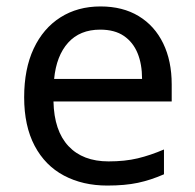

<svg xmlns="http://www.w3.org/2000/svg" viewBox="-20 -566 604 596"><path d="M292 -546Q361 -546 410.5 -516Q460 -486 486.5 -431.5Q513 -377 513 -304V-251H146Q148 -160 192.5 -112.5Q237 -65 317 -65Q368 -65 407.5 -74.5Q447 -84 489 -102V-25Q448 -7 408 1.5Q368 10 313 10Q237 10 178.5 -21Q120 -52 87.5 -113.5Q55 -175 55 -264Q55 -352 84.5 -415Q114 -478 167.5 -512Q221 -546 292 -546ZM291 -474Q228 -474 191.5 -433.5Q155 -393 148 -321H421Q421 -367 407 -401Q393 -435 364.5 -454.5Q336 -474 291 -474Z"/></svg>

Font: hexusinhala05
Style: Book
Weight: 400
Designer: Jelle Bosma - Monotype Design Team
Foundry: Monotype Imaging Inc.
Version: Version 2.003